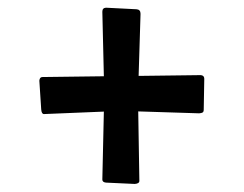

<svg xmlns="http://www.w3.org/2000/svg" viewBox="-20 -530 623 491"><path d="M80.6 -323.7Q81.5 -333 88.4 -333L245.6 -335L241.7 -500Q241.7 -509.8 251 -510.3L329.6 -506.3Q339.4 -505.4 339.4 -494.6L334.5 -335.9L493.7 -337.9Q502.4 -336.9 502.4 -328.6L501 -250Q501 -244.1 498.3 -242.4Q495.6 -240.7 489.3 -240.2L333.5 -245.1L336.4 -67.4Q336.4 -60.5 324.7 -59.6L251 -63Q241.7 -64 241.7 -70.8L245.6 -244.6L92.3 -238.3Q86.4 -238.3 85.4 -250Z"/></svg>

Font: Wellfleet
Style: Regular
Weight: 400
Designer: Riccardo De Franceschi
Foundry: Riccardo De Franceschi
Version: Version 1.002